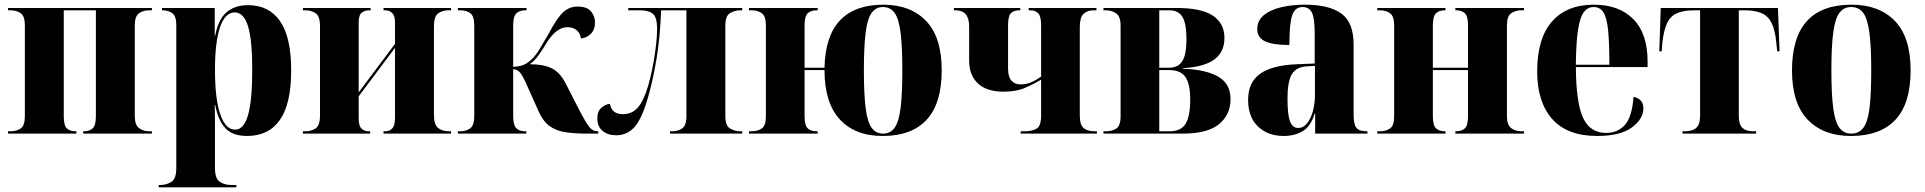

<svg xmlns="http://www.w3.org/2000/svg" viewBox="-20 -570 8211 819"><path d="M14 0V-10H25Q51 -10 68.5 -22Q86 -34 86 -75V-462Q86 -501 68.5 -513.5Q51 -526 25 -526H14V-536H628V-526H617Q591 -526 573 -513.5Q555 -501 555 -462V-75Q555 -37 573 -23.5Q591 -10 617 -10H628V0H335V-10H338Q362 -10 375.5 -22.5Q389 -35 389 -75V-526H252V-75Q252 -34 265.5 -22Q279 -10 302 -10H306V0Z M657 229V219H664Q691 219 711.5 205.5Q732 192 732 147V-463Q732 -502 714.5 -514Q697 -526 674 -526H671V-536H896V-418H898Q910 -485 945 -516.5Q980 -548 1039 -548Q1127 -548 1174.5 -480Q1222 -412 1222 -270Q1222 -127 1174 -58.5Q1126 10 1034 10Q974 10 942.5 -22Q911 -54 898 -122H896Q897 -89 897 -55Q897 -21 897 13V147Q897 192 917.5 205.5Q938 219 965 219H988V229ZM983 -17Q1020 -17 1038 -79Q1056 -141 1056 -274Q1056 -399 1038 -458Q1020 -517 981 -517Q940 -517 918.5 -453.5Q897 -390 897 -273Q897 -148 919.5 -82.5Q942 -17 983 -17Z M1272 0V-10H1283Q1308 -10 1326.5 -22.5Q1345 -35 1345 -77V-459Q1345 -501 1326.5 -513.5Q1308 -526 1283 -526H1272V-536H1561V-526H1555Q1536 -526 1523 -516Q1510 -506 1510 -473V-176L1665 -383V-474Q1665 -503 1653 -514.5Q1641 -526 1623 -526H1616V-536H1904V-526H1893Q1867 -526 1849 -513Q1831 -500 1831 -457V-81Q1831 -38 1849 -24Q1867 -10 1893 -10H1904V0H1616V-10H1624Q1642 -10 1653.5 -22.5Q1665 -35 1665 -69V-366L1510 -159V-66Q1510 -32 1522.5 -21Q1535 -10 1553 -10H1559V0Z M1933 0V-10H1942Q1970 -10 1986.5 -23Q2003 -36 2003 -76V-461Q2003 -500 1987 -513Q1971 -526 1943 -526H1933V-536H2226V-526H2220Q2196 -526 2182.5 -513Q2169 -500 2169 -460V-285Q2196 -286 2214 -293.5Q2232 -301 2251 -320Q2267 -336 2283.5 -363.5Q2300 -391 2323 -431Q2357 -495 2383 -518.5Q2409 -542 2444 -542Q2484 -542 2501 -521.5Q2518 -501 2518 -475Q2518 -443 2500 -425.5Q2482 -408 2458 -406Q2455 -428 2440 -441Q2425 -454 2400 -454Q2352 -454 2309 -383Q2291 -353 2276 -332.5Q2261 -312 2240 -296Q2298 -296 2333 -279Q2368 -262 2393 -214L2441 -120Q2464 -75 2478 -51.5Q2492 -28 2503 -19Q2514 -10 2529 -10H2532V0H2486Q2432 0 2392 -6Q2352 -12 2324 -32.5Q2296 -53 2277 -96L2235 -190Q2219 -227 2209 -244.5Q2199 -262 2190 -268Q2181 -274 2169 -275V-75Q2169 -37 2182 -23.5Q2195 -10 2220 -10H2225V0Z M2609 7Q2572 7 2550 -12Q2528 -31 2528 -65Q2528 -96 2546 -111Q2564 -126 2582 -127Q2589 -83 2637 -83Q2684 -83 2710.5 -124Q2737 -165 2754 -239Q2761 -267 2768 -306.5Q2775 -346 2779 -383.5Q2783 -421 2783 -446Q2783 -497 2764.5 -511.5Q2746 -526 2711 -526H2660V-536H3146V-526H3138Q3114 -526 3094 -514Q3074 -502 3074 -461V-75Q3074 -34 3094 -22Q3114 -10 3137 -10H3146V0H2838V-10H2849Q2871 -10 2889.5 -22Q2908 -34 2908 -75V-526H2800Q2796 -412 2780.5 -319Q2765 -226 2744 -154Q2718 -63 2686.5 -28Q2655 7 2609 7Z M3745 10Q3627 10 3562 -61Q3497 -132 3497 -271H3412V-75Q3412 -34 3426 -22Q3440 -10 3463 -10H3468V0H3175V-10H3186Q3212 -10 3229.5 -22Q3247 -34 3247 -75V-462Q3247 -501 3229.5 -513.5Q3212 -526 3186 -526H3175V-536H3468V-526H3462Q3439 -526 3425.5 -513.5Q3412 -501 3412 -461V-281H3497Q3500 -417 3563.5 -483.5Q3627 -550 3748 -550Q3864 -550 3930.5 -480.5Q3997 -411 3997 -270Q3997 -129 3933 -59.5Q3869 10 3745 10ZM3747 0Q3778 0 3796 -25Q3814 -50 3821.5 -109Q3829 -168 3829 -270Q3829 -372 3821.5 -431Q3814 -490 3796 -515Q3778 -540 3746 -540Q3716 -540 3698 -515Q3680 -490 3672.5 -431Q3665 -372 3665 -270Q3665 -168 3672.5 -109Q3680 -50 3698 -25Q3716 0 3747 0Z M4334 0V-10H4351Q4383 -10 4402 -21.5Q4421 -33 4421 -77V-230Q4389 -211 4352 -195Q4315 -179 4260 -179Q4189 -179 4151.5 -214Q4114 -249 4114 -312V-458Q4114 -526 4056 -526H4049V-536H4332V-526H4327Q4304 -526 4292 -513.5Q4280 -501 4280 -462V-278Q4280 -242 4294.5 -226Q4309 -210 4333 -210Q4356 -210 4376 -218Q4396 -226 4421 -243V-461Q4421 -500 4409 -513Q4397 -526 4374 -526H4368V-536H4657V-526H4644Q4618 -526 4602 -511Q4586 -496 4586 -456V-77Q4586 -38 4602 -24Q4618 -10 4649 -10H4659V0Z M4687 0V-10H4698Q4723 -10 4741.5 -21.5Q4760 -33 4760 -75V-461Q4760 -500 4741 -513Q4722 -526 4698 -526H4687V-536H4998Q5105 -536 5154 -503Q5203 -470 5203 -408Q5203 -349 5161 -317Q5119 -285 5026 -279V-277Q5126 -273 5177.5 -242.5Q5229 -212 5229 -147Q5229 -81 5180 -40.5Q5131 0 5024 0ZM4966 -281Q5006 -281 5023.5 -309.5Q5041 -338 5041 -404Q5041 -469 5024 -497.5Q5007 -526 4969 -526H4925V-281ZM4970 -10Q5017 -10 5037 -41.5Q5057 -73 5057 -146Q5057 -212 5036.5 -241.5Q5016 -271 4968 -271H4925V-10Z M5456 10Q5389 10 5346.5 -30Q5304 -70 5304 -144Q5304 -219 5355.5 -255.5Q5407 -292 5512 -296L5588 -299V-427Q5588 -491 5576.5 -515.5Q5565 -540 5536 -540Q5504 -540 5492 -505Q5480 -470 5480 -378Q5411 -378 5377 -393.5Q5343 -409 5343 -446Q5343 -482 5370.5 -505Q5398 -528 5444.5 -539Q5491 -550 5546 -550Q5650 -550 5702 -512Q5754 -474 5754 -380V-81Q5754 -39 5766 -24.5Q5778 -10 5810 -10H5813V0H5590V-86H5588Q5571 -30 5536 -10Q5501 10 5456 10ZM5518 -24Q5539 -24 5555 -43.5Q5571 -63 5580 -95Q5589 -127 5589 -165V-289L5554 -287Q5508 -284 5490 -252.5Q5472 -221 5472 -150Q5472 -79 5483 -51.5Q5494 -24 5518 -24Z M5855 0V-10H5866Q5892 -10 5909.5 -22Q5927 -34 5927 -75V-462Q5927 -501 5909.5 -513.5Q5892 -526 5866 -526H5855V-536H6146V-526H6142Q6119 -526 6105.5 -513.5Q6092 -501 6092 -461V-281H6242V-462Q6242 -501 6228.5 -513.5Q6215 -526 6192 -526H6188V-536H6481V-526H6470Q6444 -526 6426 -513.5Q6408 -501 6408 -461V-75Q6408 -37 6426 -23.5Q6444 -10 6470 -10H6481V0H6188V-10H6192Q6215 -10 6228.5 -22.5Q6242 -35 6242 -75V-271H6092V-75Q6092 -34 6106 -22Q6120 -10 6143 -10H6146V0Z M6793 10Q6665 10 6601 -62.5Q6537 -135 6537 -265Q6537 -406 6600 -478Q6663 -550 6779 -550Q6886 -550 6947 -488.5Q7008 -427 7008 -308V-284H6702Q6703 -131 6733 -67Q6763 -3 6831 -3Q6881 -3 6911.5 -37.5Q6942 -72 6948 -157Q6990 -148 6990 -108Q6990 -62 6940.5 -26Q6891 10 6793 10ZM6845 -294Q6845 -388 6839.5 -441.5Q6834 -495 6819.5 -517.5Q6805 -540 6778 -540Q6752 -540 6735.5 -517.5Q6719 -495 6711 -441.5Q6703 -388 6702 -294Z M7157 0V-10H7168Q7199 -10 7215.5 -24.5Q7232 -39 7232 -77V-526H7208Q7161 -526 7133 -513.5Q7105 -501 7091 -471Q7077 -441 7071 -388L7068 -351H7058L7064 -536H7564L7571 -351H7561L7557 -388Q7552 -441 7537.5 -471Q7523 -501 7495 -513.5Q7467 -526 7421 -526H7397V-77Q7397 -39 7412.5 -24.5Q7428 -10 7457 -10H7471V0Z M7875 10Q7758 10 7691 -59.5Q7624 -129 7624 -270Q7624 -550 7878 -550Q7996 -550 8063 -480.5Q8130 -411 8130 -270Q8130 -129 8065.5 -59.5Q8001 10 7875 10ZM7877 0Q7909 0 7928 -24.5Q7947 -49 7954.5 -108Q7962 -167 7962 -270Q7962 -373 7954 -432Q7946 -491 7927.5 -515.5Q7909 -540 7876 -540Q7845 -540 7826.5 -515.5Q7808 -491 7800 -432Q7792 -373 7792 -270Q7792 -167 7800 -108Q7808 -49 7826.5 -24.5Q7845 0 7877 0Z"/></svg>

Font: Noto Serif Display SemiCondensed ExtraBold
Style: Regular
Weight: 800
Width: 4
Designer: Monotype Design Team
Foundry: Monotype Imaging Inc.
Version: Version 2.009